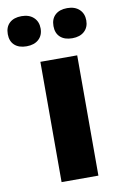

<svg xmlns="http://www.w3.org/2000/svg" viewBox="-145 -807 528 855"><g transform="rotate(-10 118.5 -379.5)"><path d="M-59.1 -690.4Q-59.1 -722.7 -39.6 -740.7Q-20 -758.8 14.6 -758.8Q49.3 -758.8 69.3 -740Q89.4 -721.2 89.4 -690.2Q89.4 -659.2 69.3 -640.9Q49.3 -622.6 14.6 -622.6Q-20 -622.6 -39.6 -640.4Q-59.1 -658.2 -59.1 -690.4ZM147.5 -690.4Q147.5 -722.7 167 -740.7Q186.5 -758.8 221.2 -758.8Q255.9 -758.8 275.9 -740Q295.9 -721.2 295.9 -690.2Q295.9 -659.2 275.9 -640.9Q255.9 -622.6 221.2 -622.6Q186.5 -622.6 167 -640.4Q147.5 -658.2 147.5 -690.4ZM229 0H62.5V-543.9H229Z"/></g></svg>

Font: Open Sans Hebrew Condensed Extra Bold
Style: Regular
Weight: 800
Width: 3
Foundry: Ascender Corporation, Yanek Iontef
Version: Version 2.001;PS 002.001;hotconv 1.0.70;makeotf.lib2.5.58329